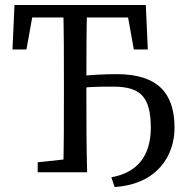

<svg xmlns="http://www.w3.org/2000/svg" viewBox="-20 -690 739 769"><path d="M30 -492H86L118 -670L73 -620H529L484 -670L516 -492H572L564 -670H38L30 -492ZM131 0H281V-55H271L131 -40V0ZM233 0H329C326 -103 326 -207 326 -310V-360C326 -465 326 -569 329 -670H233C236 -567 236 -463 236 -360V-310C236 -205 236 -101 233 0ZM439 59C612 48 679 -69 679 -178C679 -318 611 -393 447 -393C396 -393 337 -390 281 -383V-333C326 -343 372 -343 433 -343C541 -343 584 -304 584 -178C584 -65 529 2 426 20L439 59Z"/></svg>

Font: Source Serif Variable
Style: Regular
Weight: 389
Designer: Frank Grießhammer
Foundry: Adobe Systems Incorporated
Version: Version 3.001;hotconv 1.0.111;makeotfexe 2.5.65597